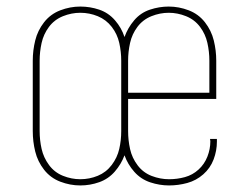

<svg xmlns="http://www.w3.org/2000/svg" viewBox="-20 -558 760 586"><path d="M225 8Q255 8 283 -2Q311 -12 330.5 -34.5Q350 -57 360 -84Q370 -56 390 -33.5Q410 -11 438.5 -1.5Q467 8 496 8Q524 8 551.5 0.5Q579 -7 600.5 -26Q622 -45 632 -71.5Q642 -98 642 -126Q642 -130 642 -134H621Q622 -130 622 -127Q622 -103 613 -80Q604 -57 586 -40.5Q568 -24 544.5 -17.5Q521 -11 496 -11Q469 -11 443 -21Q417 -31 400 -53.5Q383 -76 377 -103Q371 -130 371 -158V-256H640V-373Q640 -404 632.5 -434.5Q625 -465 605.5 -490Q586 -515 556 -526.5Q526 -538 495 -538Q466 -538 437.5 -528.5Q409 -519 389.5 -496Q370 -473 360 -445Q351 -473 331 -496Q311 -519 283 -528.5Q255 -538 225 -538Q194 -538 164 -526.5Q134 -515 114.5 -490Q95 -465 87.5 -434.5Q80 -404 80 -373V-158Q80 -126 87.5 -95.5Q95 -65 114.5 -40Q134 -15 164 -3.5Q194 8 225 8ZM371 -275V-373Q371 -400 377 -427Q383 -454 399.5 -476Q416 -498 442 -508.5Q468 -519 495 -519Q522 -519 548 -508.5Q574 -498 590.5 -476Q607 -454 613 -427Q619 -400 619 -373V-275ZM225 -11Q198 -11 172 -21.5Q146 -32 129.5 -54.5Q113 -77 107 -103.5Q101 -130 101 -158V-373Q101 -400 107 -427Q113 -454 129.5 -476Q146 -498 172 -508.5Q198 -519 225 -519Q253 -519 278.5 -508.5Q304 -498 321 -476Q338 -454 344 -427Q350 -400 350 -373V-158Q350 -130 344 -103.5Q338 -77 321 -54.5Q304 -32 278.5 -21.5Q253 -11 225 -11Z"/></svg>

Font: Iosevka Sparkle Thin
Style: Regular
Weight: 100
Designer: Belleve Invis
Foundry: Belleve Invis
Version: Version 4.5.0; ttfautohint (v1.8.3)